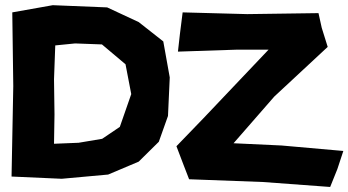

<svg xmlns="http://www.w3.org/2000/svg" viewBox="-20 -702 1370 755"><path d="M698.2 -653.3 687.5 -568.4 679.7 -499 914.1 -506.8H1036.1L780.3 -237.3L673.8 -127L702.1 -52.7L723.6 2.9L1013.7 13.7L1278.3 33.2L1306.6 -37.1L1330.1 -108.4L1086.9 -129.9L898.4 -138.7L1058.6 -322.3L1268.6 -517.6L1245.1 -592.8L1232.4 -650.4L952.1 -646.5ZM197.3 -523.4 275.4 -531.2 380.9 -527.3 473.6 -449.2 496.1 -332 451.2 -203.1 381.8 -156.2 289.1 -140.6 192.4 -136.7 194.3 -252 192.4 -390.6ZM28.3 -653.3 32.2 -363.3 28.3 -158.2 25.4 -7.8 222.7 1 405.3 -15.6 525.4 -66.4 604.5 -144.5 640.6 -246.1 647.5 -397.5 622.1 -539.1 525.4 -615.2 401.4 -672.9 187.5 -681.6Z"/></svg>

Font: MaokenAssortedSans-Lite
Style: Lite
Weight: 400
Version: Version 1.400